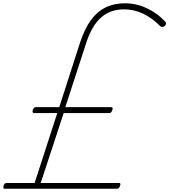

<svg xmlns="http://www.w3.org/2000/svg" viewBox="-37 -1150 1032 1170"><path d="M-9 0Q-14 0 -16 -4.5Q-18 -9 -15 -19Q-12 -28 -7.5 -31.5Q-3 -35 1 -35H174L312 -461H169Q165 -461 162.5 -465.5Q160 -470 163 -481Q167 -490 171.5 -493.5Q176 -497 180 -497H324L451 -891Q478 -973 515.5 -1025.5Q553 -1078 605 -1104Q657 -1130 725 -1130Q793 -1130 857.5 -1100Q922 -1070 970 -1018Q975 -1013 975 -1006.5Q975 -1000 967 -992Q958 -985 951.5 -985.5Q945 -986 939 -991Q890 -1041 834.5 -1067Q779 -1093 719 -1093Q635 -1093 578.5 -1043Q522 -993 488 -887L361 -497H641Q646 -497 648.5 -493.5Q651 -490 648 -481Q645 -471 640.5 -466Q636 -461 630 -461H351L211 -35H688Q694 -35 696 -31.5Q698 -28 695 -19Q692 -9 687.5 -4.5Q683 0 677 0Z"/></svg>

Font: Playwrite CU Thin
Style: Regular
Weight: 250
Designer: Veronika Burian, José Scaglione
Foundry: TypeTogether
Version: Version 1.002